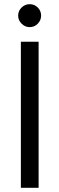

<svg xmlns="http://www.w3.org/2000/svg" viewBox="-20 -900 285 920"><path d="M80 -700V0H165V-700ZM67 -825Q67 -803 83.5 -786.5Q100 -770 122 -770Q145 -770 161 -786.5Q177 -803 177 -825Q177 -848 161 -864Q145 -880 122 -880Q100 -880 83.5 -864Q67 -848 67 -825Z"/></svg>

Font: Jost* Book
Style: Regular
Weight: 400
Version: Version 3.000